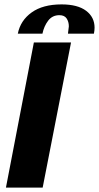

<svg xmlns="http://www.w3.org/2000/svg" viewBox="-20 -853 450 873"><path d="M134 -660H303L174 0H7ZM293 -733Q293 -754 283 -769Q273 -784 250 -784Q218 -784 199 -759Q180 -734 173 -700H61Q73 -760 124 -796.5Q175 -833 260 -833Q333 -833 371.5 -804Q410 -775 410 -727Q410 -715 407 -700H289Q293 -728 293 -733Z"/></svg>

Font: Sansita
Style: Bold Italic
Weight: 700
Italic angle: -11°
Designer: Pablo Cosgaya
Foundry: Omnibus-Type
Version: Version 1.006